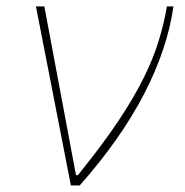

<svg xmlns="http://www.w3.org/2000/svg" viewBox="-20 -565 564 585"><path d="M196 0 89.5 -545.5H115.1L211.6 -31.2H217.3Q291.5 -122.9 340.2 -195.8Q388.8 -268.8 418.3 -328.8Q447.8 -388.8 463.8 -441.6Q479.8 -494.3 488.6 -545.5H508.5Q490.4 -416.9 419.4 -279.5Q348.4 -142 223 0Z"/></svg>

Font: Inter Thin  BETA
Style: Italic
Weight: 100
Italic angle: -9.39999°
Designer: Rasmus Andersson
Foundry: rsms
Version: Version 3.011;git-f93a4a705